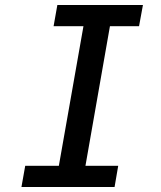

<svg xmlns="http://www.w3.org/2000/svg" viewBox="-20 -745 640 765"><path d="M80.5 -84.5H214.5L312.5 -640.5H193.5L208.5 -725H549.5L534 -640.5H418L320.5 -84.5H451L436.5 0H65.5Z"/></svg>

Font: JuliaMono Medium
Style: Italic
Weight: 500
Italic angle: -9°
Monospace: yes
Designer: cormullion
Foundry: corm
Version: Version 0.054; ttfautohint (v1.8.4)